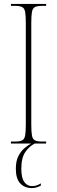

<svg xmlns="http://www.w3.org/2000/svg" viewBox="-20 -734 293 982"><path d="M36 0V-10H56Q81 -10 93 -16Q105 -22 108.5 -40.5Q112 -59 112 -98V-616Q112 -655 108.5 -673.5Q105 -692 93 -698Q81 -704 56 -704H36V-714H216V-704H196Q171 -704 159 -698Q147 -692 143.5 -673.5Q140 -655 140 -616V-98Q140 -59 143.5 -40.5Q147 -22 159 -16Q171 -10 196 -10H216V0ZM143 228Q106 228 83.5 204Q61 180 61 129Q61 90 74 64.5Q87 39 105.5 23.5Q124 8 139 0H158Q130 14 109.5 43.5Q89 73 89 130Q89 175 104 196.5Q119 218 145 218Q154 218 165 215Q176 212 189 204V215Q166 228 143 228Z"/></svg>

Font: Noto Serif Display ExtraCondensed Thin
Style: Regular
Weight: 100
Width: 2
Designer: Monotype Design Team
Foundry: Monotype Imaging Inc.
Version: Version 2.009